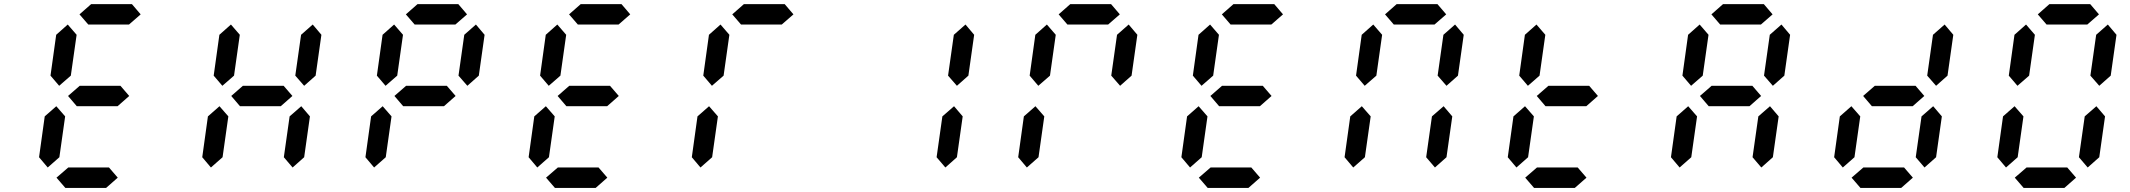

<svg xmlns="http://www.w3.org/2000/svg" viewBox="-20 -921 10437 941"><path d="M612.3 -800.8H412.6L369.6 -850.6L426.8 -900.9H626.5L669.4 -850.6ZM213.9 -100.1 171.4 -150.4 199.2 -350.6 255.9 -400.4 299.3 -350.6 271 -150.4ZM270 -500.5 227.5 -550.3 255.4 -750.5 312 -800.8 355.5 -750.5 327.1 -550.3ZM556.2 -400.4H356.4L313.5 -450.7L370.6 -500.5H570.3L613.3 -450.7ZM500 0H300.3L256.8 -50.3L314.5 -100.1H514.2L557.1 -50.3Z M1013.7 -100.1 971.2 -150.4 999 -350.6 1055.7 -400.4 1099.1 -350.6 1070.8 -150.4ZM1414.1 -100.1 1371.1 -150.4 1399.4 -350.6 1456.5 -400.4 1499 -350.6 1470.7 -150.4ZM1069.8 -500.5 1027.3 -550.3 1055.2 -750.5 1111.8 -800.8 1155.3 -750.5 1127 -550.3ZM1470.7 -500.5 1427.2 -550.3 1455.6 -750.5 1512.7 -800.8 1555.2 -750.5 1526.9 -550.3ZM1356 -400.4H1156.2L1113.3 -450.7L1170.4 -500.5H1370.1L1413.1 -450.7Z M2211.9 -800.8H2012.2L1969.2 -850.6L2026.4 -900.9H2226.1L2269 -850.6ZM1813.5 -100.1 1771 -150.4 1798.8 -350.6 1855.5 -400.4 1898.9 -350.6 1870.6 -150.4ZM1869.6 -500.5 1827.1 -550.3 1855 -750.5 1911.6 -800.8 1955.1 -750.5 1926.8 -550.3ZM2270.5 -500.5 2227.1 -550.3 2255.4 -750.5 2312.5 -800.8 2355 -750.5 2326.7 -550.3ZM2155.8 -400.4H1956.1L1913.1 -450.7L1970.2 -500.5H2169.9L2212.9 -450.7Z M3011.7 -800.8H2812L2769 -850.6L2826.2 -900.9H3025.9L3068.8 -850.6ZM2613.3 -100.1 2570.8 -150.4 2598.6 -350.6 2655.3 -400.4 2698.7 -350.6 2670.4 -150.4ZM2669.4 -500.5 2627 -550.3 2654.8 -750.5 2711.4 -800.8 2754.9 -750.5 2726.6 -550.3ZM2955.6 -400.4H2755.9L2712.9 -450.7L2770 -500.5H2969.7L3012.7 -450.7ZM2899.4 0H2699.7L2656.2 -50.3L2713.9 -100.1H2913.6L2956.5 -50.3Z M3811.5 -800.8H3611.8L3568.8 -850.6L3626 -900.9H3825.7L3868.7 -850.6ZM3413.1 -100.1 3370.6 -150.4 3398.4 -350.6 3455.1 -400.4 3498.5 -350.6 3470.2 -150.4ZM3469.2 -500.5 3426.8 -550.3 3454.6 -750.5 3511.2 -800.8 3554.7 -750.5 3526.4 -550.3Z M4613.3 -100.1 4570.3 -150.4 4598.6 -350.6 4655.8 -400.4 4698.2 -350.6 4669.9 -150.4ZM4669.9 -500.5 4626.5 -550.3 4654.8 -750.5 4711.9 -800.8 4754.4 -750.5 4726.1 -550.3Z M5411.1 -800.8H5211.4L5168.5 -850.6L5225.6 -900.9H5425.3L5468.3 -850.6ZM5012.7 -100.1 4970.2 -150.4 4998 -350.6 5054.7 -400.4 5098.1 -350.6 5069.8 -150.4ZM5068.8 -500.5 5026.4 -550.3 5054.2 -750.5 5110.8 -800.8 5154.3 -750.5 5126 -550.3ZM5469.7 -500.5 5426.3 -550.3 5454.6 -750.5 5511.7 -800.8 5554.2 -750.5 5525.9 -550.3Z M6210.9 -800.8H6011.2L5968.3 -850.6L6025.4 -900.9H6225.1L6268.1 -850.6ZM5812.5 -100.1 5770 -150.4 5797.9 -350.6 5854.5 -400.4 5897.9 -350.6 5869.6 -150.4ZM5868.7 -500.5 5826.2 -550.3 5854 -750.5 5910.6 -800.8 5954.1 -750.5 5925.8 -550.3ZM6154.8 -400.4H5955.1L5912.1 -450.7L5969.2 -500.5H6168.9L6211.9 -450.7ZM6098.6 0H5898.9L5855.5 -50.3L5913.1 -100.1H6112.8L6155.8 -50.3Z M7010.7 -800.8H6811L6768.1 -850.6L6825.2 -900.9H7024.9L7067.9 -850.6ZM6612.3 -100.1 6569.8 -150.4 6597.7 -350.6 6654.3 -400.4 6697.8 -350.6 6669.4 -150.4ZM7012.7 -100.1 6969.7 -150.4 6998 -350.6 7055.2 -400.4 7097.7 -350.6 7069.3 -150.4ZM6668.5 -500.5 6626 -550.3 6653.8 -750.5 6710.4 -800.8 6753.9 -750.5 6725.6 -550.3ZM7069.3 -500.5 7025.9 -550.3 7054.2 -750.5 7111.3 -800.8 7153.8 -750.5 7125.5 -550.3Z M7412.1 -100.1 7369.6 -150.4 7397.5 -350.6 7454.1 -400.4 7497.6 -350.6 7469.2 -150.4ZM7468.3 -500.5 7425.8 -550.3 7453.6 -750.5 7510.3 -800.8 7553.7 -750.5 7525.4 -550.3ZM7754.4 -400.4H7554.7L7511.7 -450.7L7568.8 -500.5H7768.6L7811.5 -450.7ZM7698.2 0H7498.5L7455.1 -50.3L7512.7 -100.1H7712.4L7755.4 -50.3Z M8610.4 -800.8H8410.6L8367.7 -850.6L8424.8 -900.9H8624.5L8667.5 -850.6ZM8211.9 -100.1 8169.4 -150.4 8197.3 -350.6 8253.9 -400.4 8297.4 -350.6 8269 -150.4ZM8612.3 -100.1 8569.3 -150.4 8597.7 -350.6 8654.8 -400.4 8697.3 -350.6 8668.9 -150.4ZM8268.1 -500.5 8225.6 -550.3 8253.4 -750.5 8310.1 -800.8 8353.5 -750.5 8325.2 -550.3ZM8668.9 -500.5 8625.5 -550.3 8653.8 -750.5 8710.9 -800.8 8753.4 -750.5 8725.1 -550.3ZM8554.2 -400.4H8354.5L8311.5 -450.7L8368.7 -500.5H8568.4L8611.3 -450.7Z M9011.7 -100.1 8969.2 -150.4 8997.1 -350.6 9053.7 -400.4 9097.2 -350.6 9068.8 -150.4ZM9412.1 -100.1 9369.1 -150.4 9397.5 -350.6 9454.6 -400.4 9497.1 -350.6 9468.8 -150.4ZM9468.8 -500.5 9425.3 -550.3 9453.6 -750.5 9510.7 -800.8 9553.2 -750.5 9524.9 -550.3ZM9354 -400.4H9154.3L9111.3 -450.7L9168.5 -500.5H9368.2L9411.1 -450.7ZM9297.9 0H9098.1L9054.7 -50.3L9112.3 -100.1H9312L9355 -50.3Z M10210 -800.8H10010.3L9967.3 -850.6L10024.4 -900.9H10224.1L10267.1 -850.6ZM9811.5 -100.1 9769 -150.4 9796.9 -350.6 9853.5 -400.4 9897 -350.6 9868.7 -150.4ZM10211.9 -100.1 10168.9 -150.4 10197.3 -350.6 10254.4 -400.4 10296.9 -350.6 10268.6 -150.4ZM9867.7 -500.5 9825.2 -550.3 9853 -750.5 9909.7 -800.8 9953.1 -750.5 9924.8 -550.3ZM10268.6 -500.5 10225.1 -550.3 10253.4 -750.5 10310.5 -800.8 10353 -750.5 10324.7 -550.3ZM10097.7 0H9897.9L9854.5 -50.3L9912.1 -100.1H10111.8L10154.8 -50.3Z"/></svg>

Font: E1234
Style: Italic
Weight: 400
Italic angle: -8°
Designer: GGBotNet
Foundry: GGBotNet
Version: 1.04